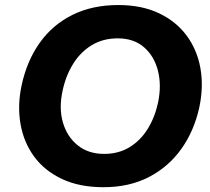

<svg xmlns="http://www.w3.org/2000/svg" viewBox="-20 -748 854 781"><path d="M401 13.5Q303 13.5 232 -20Q161 -53.5 118.8 -111.2Q76.5 -169 63.5 -243.2Q50.5 -317.5 67.5 -399Q89 -500 141.5 -573.8Q194 -647.5 274.8 -687.5Q355.5 -727.5 461 -727.5Q556.5 -727.5 626.5 -694.2Q696.5 -661 739.2 -603.2Q782 -545.5 795.2 -470.8Q808.5 -396 791 -312.5Q770 -216 718 -142.8Q666 -69.5 586 -28Q506 13.5 401 13.5ZM403.5 -122Q462 -122 506.5 -149Q551 -176 580.5 -223.2Q610 -270.5 623 -331Q637.5 -401 622.5 -460.2Q607.5 -519.5 565.8 -555.8Q524 -592 459 -592Q399 -592 353.2 -564.2Q307.5 -536.5 277.5 -488.2Q247.5 -440 234.5 -378.5Q219 -307.5 236 -249.5Q253 -191.5 296.2 -156.8Q339.5 -122 403.5 -122Z"/></svg>

Font: Commissioner
Style: Bold Italic
Weight: 700
Italic angle: -12°
Designer: Kostas Bartsokas
Foundry: Kostas Bartsokas
Version: Version 1.000; ttfautohint (v1.8.3)